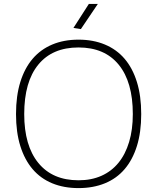

<svg xmlns="http://www.w3.org/2000/svg" viewBox="-20 -953 804 983"><path d="M356 -810 435 -933H481L394 -804ZM382 10Q307 10 247.5 -14.5Q188 -39 147 -87Q106 -135 84 -205.5Q62 -276 62 -369Q62 -462 84 -533Q106 -604 147 -652Q188 -700 247.5 -725Q307 -750 382 -750Q457 -750 517 -725Q577 -700 618 -652Q659 -604 681 -533Q703 -462 703 -369Q703 -276 681 -205.5Q659 -135 618 -87Q577 -39 517 -14.5Q457 10 382 10ZM382 -30Q448 -30 499.5 -53Q551 -76 586.5 -119.5Q622 -163 641 -226Q660 -289 660 -369Q660 -533 588 -621.5Q516 -710 382 -710Q248 -710 176 -622Q104 -534 104 -369Q104 -207 176.5 -118.5Q249 -30 382 -30Z"/></svg>

Font: Encode Sans Wide
Style: Thin
Weight: 100
Designer: Pablo Impallari, Andres Torresi
Foundry: Pablo Impallari, Andres Torresi
Version: Version 1.000; ttfautohint (v1.00) -l 8 -r 50 -G 200 -x 14 -